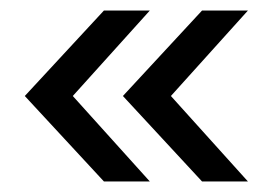

<svg xmlns="http://www.w3.org/2000/svg" viewBox="-20 -435 520 364"><path d="M304 -253 450 -91H363L213 -253L363 -415H450ZM264 -91H177L27 -253L177 -415H264L118 -253Z"/></svg>

Font: Hind Siliguri
Style: Regular
Weight: 400
Designer: Jyotish Sonowal
Foundry: Indian Type Foundry
Version: Version 1.001;PS 1.0;hotconv 1.0.86;makeotf.lib2.5.63406; tt